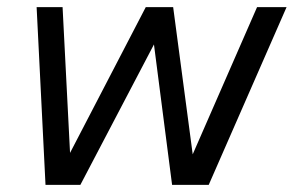

<svg xmlns="http://www.w3.org/2000/svg" viewBox="-20 -520 826 540"><path d="M108 0H206L413 -395L464 0H567L786 -500H703L522 -86L467 -500H390L177 -90L156 -500H83Z"/></svg>

Font: Uncut Sans
Style: Italic
Weight: 400
Italic angle: -11°
Designer: Kasper Nordkvist
Foundry: UNCUT.wtf
Version: Version 1.304;Glyphs 3.2 (3246)